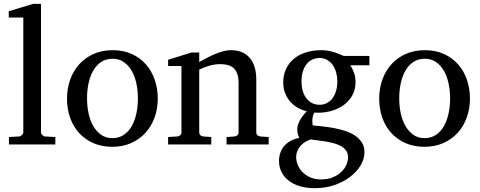

<svg xmlns="http://www.w3.org/2000/svg" viewBox="-20 -757 2517 1006"><path d="M26.9 0V-39.1L80.1 -42Q86.9 -42 94.5 -49.1Q102.1 -56.2 102.1 -63V-665H25.9V-698.2L153.8 -736.8H194.8V-63Q194.8 -56.2 201.9 -49.1Q209 -42 215.8 -42L270 -39.1V0Z M702.6 -241.2Q702.6 -282.2 694.6 -319.8Q686.5 -357.4 669.9 -386.2Q653.3 -415 628.4 -432.1Q603.5 -449.2 569.8 -449.2Q535.2 -449.2 509.8 -432.1Q484.4 -415 468 -386.2Q451.7 -357.4 443.8 -319.8Q436 -282.2 436 -241.2Q436 -200.7 444.1 -163.1Q452.1 -125.5 468.8 -96.7Q485.4 -67.9 510.3 -50.5Q535.2 -33.2 568.8 -33.2Q603 -33.2 628.4 -50.3Q653.8 -67.4 670.2 -96.2Q686.5 -125 694.6 -162.6Q702.6 -200.2 702.6 -241.2ZM806.6 -240.2Q806.6 -187 789.8 -140.9Q772.9 -94.7 741.9 -60.8Q710.9 -26.9 666.7 -7.3Q622.6 12.2 567.9 12.2Q513.2 12.2 469.2 -7.1Q425.3 -26.4 394.5 -60.1Q363.8 -93.8 347.4 -139.9Q331.1 -186 331.1 -240.2Q331.1 -293.5 347.7 -339.8Q364.3 -386.2 395.5 -420.7Q426.8 -455.1 470.9 -474.6Q515.1 -494.1 570.8 -494.1Q626.5 -494.1 670.4 -474.1Q714.4 -454.1 744.6 -419.7Q774.9 -385.3 790.8 -339.1Q806.6 -293 806.6 -240.2Z M1167 0V-39.1L1209 -42Q1217.8 -43 1223.9 -48.8Q1230 -54.7 1230 -64V-324.2Q1230 -371.6 1208 -396.2Q1186 -420.9 1133.8 -420.9Q1105 -420.9 1077.1 -412.8Q1049.3 -404.8 1023.9 -392.1V-64Q1023.9 -54.7 1029.8 -48.8Q1035.6 -43 1044.9 -42L1086.9 -39.1V0H860.8V-39.1L909.7 -42Q918.9 -43 924.8 -48.8Q930.7 -54.7 930.7 -64V-411.1H860.8V-443.8L982.9 -481.9H1023.9V-432.1Q1044.9 -443.8 1066.7 -455.1Q1088.4 -466.3 1109.9 -475.1Q1131.3 -483.9 1151.4 -489Q1171.4 -494.1 1189 -494.1Q1254.4 -494.1 1288.6 -453.6Q1322.8 -413.1 1322.8 -339.8V-64Q1322.8 -54.7 1328.9 -48.8Q1335 -43 1343.8 -42L1387.7 -39.1V0Z M1803.7 66.9Q1803.7 46.4 1793.5 32Q1783.2 17.6 1766.4 8.3Q1749.5 -1 1728.3 -6.6Q1707 -12.2 1685.3 -15.9Q1663.6 -19.5 1643.1 -21.7Q1622.6 -23.9 1607.9 -26.9Q1585.9 -19 1571.3 -8.1Q1556.6 2.9 1547.9 15.6Q1539.1 28.3 1535.4 41.5Q1531.7 54.7 1531.7 66.9Q1531.7 85 1539.6 105.5Q1547.4 126 1563.5 143.1Q1579.6 160.2 1604.2 171.6Q1628.9 183.1 1662.6 183.1Q1698.2 183.1 1724.9 171.6Q1751.5 160.2 1769 143.1Q1786.6 126 1795.2 105.5Q1803.7 85 1803.7 66.9ZM1747.6 -331.1Q1747.6 -354.5 1741.5 -376.7Q1735.4 -398.9 1723.6 -415.8Q1711.9 -432.6 1694.6 -442.9Q1677.2 -453.1 1654.8 -453.1Q1633.8 -453.1 1616.2 -444.8Q1598.6 -436.5 1586.2 -420.7Q1573.7 -404.8 1566.7 -381.8Q1559.6 -358.9 1559.6 -330.1Q1559.6 -305.2 1565.7 -283Q1571.8 -260.7 1583.7 -244.1Q1595.7 -227.5 1613.5 -217.8Q1631.3 -208 1654.8 -208Q1677.2 -208 1694.6 -217.8Q1711.9 -227.5 1723.6 -244.1Q1735.4 -260.7 1741.5 -283.2Q1747.6 -305.7 1747.6 -331.1ZM1815.9 -415Q1827.1 -397 1835 -375.7Q1842.8 -354.5 1842.8 -325.2Q1842.8 -285.6 1824.7 -254.9Q1806.6 -224.1 1776.6 -203.6Q1746.6 -183.1 1707.8 -173.6Q1668.9 -164.1 1627 -167Q1621.1 -157.2 1618.9 -146Q1616.7 -134.8 1616.5 -125Q1616.2 -115.2 1617.2 -108.2Q1618.2 -101.1 1618.7 -100.1Q1641.1 -97.7 1669.9 -94.7Q1698.7 -91.8 1728.8 -86.2Q1758.8 -80.6 1787.8 -71.3Q1816.9 -62 1839.4 -47.1Q1861.8 -32.2 1875.7 -11Q1889.6 10.3 1889.6 40Q1889.6 75.7 1869.4 109.6Q1849.1 143.6 1814 170.2Q1778.8 196.8 1731.4 212.9Q1684.1 229 1629.9 229Q1585 229 1550 218.3Q1515.1 207.5 1491.2 188.5Q1467.3 169.4 1454.6 143.3Q1441.9 117.2 1441.9 86.9Q1441.9 64.9 1448.2 45.2Q1454.6 25.4 1467.8 9.5Q1481 -6.3 1500.7 -17.8Q1520.5 -29.3 1547.9 -34.2Q1544.9 -42 1543 -47.1Q1541 -52.2 1539.8 -56.9Q1538.6 -61.5 1538.1 -66.7Q1537.6 -71.8 1537.6 -80.1Q1537.6 -99.6 1549.6 -123.3Q1561.5 -147 1587.9 -173.8Q1563 -179.7 1540.5 -192.4Q1518.1 -205.1 1501 -224.4Q1483.9 -243.7 1473.9 -268.8Q1463.9 -293.9 1463.9 -324.2Q1463.9 -363.8 1478.5 -395.3Q1493.2 -426.8 1519.5 -448.7Q1545.9 -470.7 1582.8 -482.4Q1619.6 -494.1 1664.6 -494.1Q1682.1 -494.1 1699 -491.2Q1715.8 -488.3 1730.7 -483.6Q1745.6 -479 1758.3 -473.6Q1771 -468.3 1780.8 -463.9H1915.5V-415Z M2338.4 -241.2Q2338.4 -282.2 2330.3 -319.8Q2322.3 -357.4 2305.7 -386.2Q2289.1 -415 2264.2 -432.1Q2239.3 -449.2 2205.6 -449.2Q2170.9 -449.2 2145.5 -432.1Q2120.1 -415 2103.8 -386.2Q2087.4 -357.4 2079.6 -319.8Q2071.8 -282.2 2071.8 -241.2Q2071.8 -200.7 2079.8 -163.1Q2087.9 -125.5 2104.5 -96.7Q2121.1 -67.9 2146 -50.5Q2170.9 -33.2 2204.6 -33.2Q2238.8 -33.2 2264.2 -50.3Q2289.6 -67.4 2305.9 -96.2Q2322.3 -125 2330.3 -162.6Q2338.4 -200.2 2338.4 -241.2ZM2442.4 -240.2Q2442.4 -187 2425.5 -140.9Q2408.7 -94.7 2377.7 -60.8Q2346.7 -26.9 2302.5 -7.3Q2258.3 12.2 2203.6 12.2Q2148.9 12.2 2105 -7.1Q2061 -26.4 2030.3 -60.1Q1999.5 -93.8 1983.2 -139.9Q1966.8 -186 1966.8 -240.2Q1966.8 -293.5 1983.4 -339.8Q2000 -386.2 2031.2 -420.7Q2062.5 -455.1 2106.7 -474.6Q2150.9 -494.1 2206.5 -494.1Q2262.2 -494.1 2306.2 -474.1Q2350.1 -454.1 2380.4 -419.7Q2410.6 -385.3 2426.5 -339.1Q2442.4 -293 2442.4 -240.2Z"/></svg>

Font: Charis SIL Cyr
Style: Regular
Weight: 400
Foundry: SIL International
Version: Version 5.000